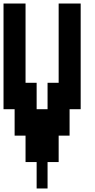

<svg xmlns="http://www.w3.org/2000/svg" viewBox="-20 -1050 540 1090"><path d="M188 20V-130H125V-280H63V-430H0V-1030H125V-580H188V-430H250V-580H313V-1030H438V-430H375V-280H313V-130H250V20Z"/></svg>

Font: 2P VHS
Style: Regular
Weight: 400
Designer: CodeMan38
Foundry: CodeMan38
Version: Version 3.000